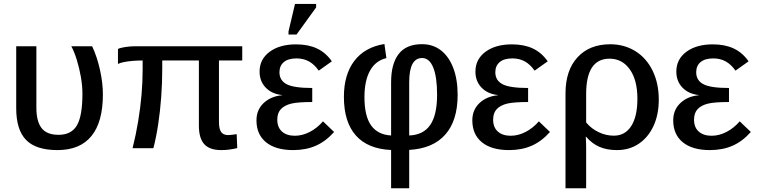

<svg xmlns="http://www.w3.org/2000/svg" viewBox="-20 -768 3929 995"><path d="M513.2 -278.8Q513.2 -135.7 453.9 -63Q394.5 9.8 277.8 9.8Q166.5 9.8 115.2 -42.7Q64 -95.2 64 -207V-528.3H168.5V-209.5Q168.5 -139.6 195.3 -104.5Q222.2 -69.3 283.2 -69.3Q350.1 -69.3 378.7 -118.4Q407.2 -167.5 407.2 -282.7Q407.2 -322.8 399.2 -369.1Q391.1 -415.5 377.9 -458Q364.7 -500.5 349.6 -528.3H457.5Q483.4 -473.1 498.3 -405.3Q513.2 -337.4 513.2 -278.8Z M1127 9.8Q1066.4 9.8 1038.6 -20.8Q1010.7 -51.3 1010.7 -117.2V-454.6H820.8V-411.1Q820.8 -337.4 815.4 -264.9Q810.1 -192.4 800 -125.5Q790 -58.6 774.9 0H667Q684.6 -70.3 696 -139.4Q707.5 -208.5 713.4 -275.9Q719.2 -343.3 719.2 -407.2V-454.6Q692.9 -454.6 667 -452.4Q641.1 -450.2 620.8 -446Q600.6 -441.9 591.3 -436.5V-514.2Q603.5 -520.5 629.6 -524.4Q655.8 -528.3 680.2 -528.3H1235.4V-454.6H1114.7V-135.7Q1114.7 -99.6 1126.2 -83.7Q1137.7 -67.9 1162.6 -67.9Q1172.9 -68.4 1183.6 -69.6Q1194.3 -70.8 1206.5 -72.8L1209.5 -0.5Q1167 9.8 1127 9.8Z M1507.8 -64.5Q1547.4 -64.5 1585.7 -84.5Q1624 -104.5 1653.8 -139.2L1711.4 -84Q1668 -35.2 1616.5 -12.7Q1564.9 9.8 1499.5 9.8Q1408.2 9.8 1358.6 -30.8Q1309.1 -71.3 1309.1 -144.5Q1309.1 -198.7 1346.2 -233.9Q1383.3 -269 1441.9 -274.4V-275.4Q1388.2 -281.2 1356.7 -314.2Q1325.2 -347.2 1325.2 -397Q1325.2 -460.9 1377.2 -499.5Q1429.2 -538.1 1514.2 -538.1Q1577.1 -538.1 1622.6 -516.8Q1668 -495.6 1699.7 -450.2L1631.8 -401.9Q1609.9 -433.6 1581.5 -449.5Q1553.2 -465.3 1517.1 -465.3Q1473.6 -465.3 1450.9 -446.3Q1428.2 -427.2 1428.2 -393.6Q1428.2 -351.6 1464.8 -332Q1501.5 -312 1598.1 -312V-239.3Q1523.9 -239.3 1489.3 -231Q1454.1 -222.2 1435.5 -202.4Q1417 -182.6 1417 -147.9Q1417 -107.9 1441.4 -86.2Q1465.8 -64.5 1507.8 -64.5ZM1618.2 -729.5 1516.6 -588.9H1475.1V-605L1508.8 -747.6H1618.2Z M2351.6 -275.9Q2351.6 -143.1 2287.6 -70.6Q2223.6 2 2100.6 8.8V207.5H2006.8V9.3Q1886.2 3.9 1824.2 -65.9Q1762.2 -135.7 1762.2 -266.1Q1762.2 -381.3 1816.2 -452.4Q1870.1 -523.4 1972.2 -540L1982.4 -466.8Q1926.8 -454.1 1897.7 -402.1Q1868.7 -350.1 1868.7 -264.6Q1868.7 -166.5 1903.1 -118.2Q1937.5 -69.8 2006.8 -65.9V-341.8Q2006.8 -437 2045.9 -488Q2085 -539.1 2167 -539.1Q2224.1 -539.1 2265.4 -506.8Q2306.6 -474.6 2329.1 -415.5Q2351.6 -356.4 2351.6 -275.9ZM2245.1 -276.9Q2245.1 -369.1 2225.1 -418.2Q2205.1 -467.3 2167.5 -467.3Q2100.6 -467.3 2100.6 -342.3V-65.9Q2174.3 -68.8 2209.7 -120.6Q2245.1 -172.4 2245.1 -276.9Z M2626.5 -64.5Q2666 -64.5 2704.3 -84.5Q2742.7 -104.5 2772.5 -139.2L2830.1 -84Q2786.6 -35.2 2735.1 -12.7Q2683.6 9.8 2618.2 9.8Q2526.9 9.8 2477.3 -30.8Q2427.7 -71.3 2427.7 -144.5Q2427.7 -198.7 2464.8 -233.9Q2502 -269 2560.5 -274.4V-275.4Q2506.8 -281.2 2475.3 -314.2Q2443.8 -347.2 2443.8 -397Q2443.8 -460.9 2495.8 -499.5Q2547.9 -538.1 2632.8 -538.1Q2695.8 -538.1 2741.2 -516.8Q2786.6 -495.6 2818.4 -450.2L2750.5 -401.9Q2728.5 -433.6 2700.2 -449.5Q2671.9 -465.3 2635.7 -465.3Q2592.3 -465.3 2569.6 -446.3Q2546.9 -427.2 2546.9 -393.6Q2546.9 -351.6 2583.5 -332Q2620.1 -312 2716.8 -312V-239.3Q2642.6 -239.3 2607.9 -231Q2572.8 -222.2 2554.2 -202.4Q2535.6 -182.6 2535.6 -147.9Q2535.6 -107.9 2560.1 -86.2Q2584.5 -64.5 2626.5 -64.5Z M3394 -252Q3394 -174.3 3366.7 -115.2Q3339.4 -56.2 3290.5 -23.2Q3241.7 9.8 3176.8 9.8Q3125.5 9.8 3086.9 -6.8Q3048.3 -23.4 3017.6 -59.1H3015.6Q3016.6 -44.4 3017.1 -29.8Q3017.6 -15.1 3017.6 0V207.5H2910.6V-283.7Q2910.6 -403.3 2972.7 -470.9Q3034.7 -538.6 3142.6 -538.6Q3214.4 -538.6 3272 -503.4Q3329.6 -467.8 3361.8 -402.1Q3394 -336.4 3394 -252ZM3283.2 -256.3Q3283.2 -353 3243.9 -408.4Q3204.6 -463.9 3138.7 -463.9Q3017.6 -463.9 3017.6 -280.8V-133.3Q3044.9 -100.6 3082.8 -82.8Q3120.6 -64.9 3161.1 -64.9Q3219.2 -64.9 3251.2 -114.7Q3283.2 -164.6 3283.2 -256.3Z M3667.5 -64.5Q3707 -64.5 3745.4 -84.5Q3783.7 -104.5 3813.5 -139.2L3871.1 -84Q3827.6 -35.2 3776.1 -12.7Q3724.6 9.8 3659.2 9.8Q3567.9 9.8 3518.3 -30.8Q3468.8 -71.3 3468.8 -144.5Q3468.8 -198.7 3505.9 -233.9Q3543 -269 3601.6 -274.4V-275.4Q3547.9 -281.2 3516.4 -314.2Q3484.9 -347.2 3484.9 -397Q3484.9 -460.9 3536.9 -499.5Q3588.9 -538.1 3673.8 -538.1Q3736.8 -538.1 3782.2 -516.8Q3827.6 -495.6 3859.4 -450.2L3791.5 -401.9Q3769.5 -433.6 3741.2 -449.5Q3712.9 -465.3 3676.8 -465.3Q3633.3 -465.3 3610.6 -446.3Q3587.9 -427.2 3587.9 -393.6Q3587.9 -351.6 3624.5 -332Q3661.1 -312 3757.8 -312V-239.3Q3683.6 -239.3 3648.9 -231Q3613.8 -222.2 3595.2 -202.4Q3576.7 -182.6 3576.7 -147.9Q3576.7 -107.9 3601.1 -86.2Q3625.5 -64.5 3667.5 -64.5Z"/></svg>

Font: Arimo Medium
Style: Regular
Weight: 500
Designer: Steve Matteson
Foundry: Monotype Imaging Inc.
Version: Version 1.33